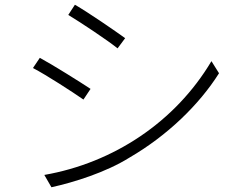

<svg xmlns="http://www.w3.org/2000/svg" viewBox="-20 -775 1040 810"><path d="M268 -712C321 -680 434 -605 476 -571L508 -614C468 -643 352 -723 296 -755ZM119 -488C175 -459 286 -387 332 -355L362 -400C323 -426 202 -502 148 -531ZM197 15C292 -6 427 -48 526 -110C686 -203 820 -333 904 -466L872 -517C720 -261 459 -88 167 -37Z"/></svg>

Font: Spoqa Han Sans Neo Light
Style: Regular
Weight: 300
Designer: [Spoqa Han Sans Neo] Dong-huui Kim ___ Younghwa Kang ___ Yujin Lee ___ [Noto Sans] Ryoko NISHIZUKA ____ (kana & ideograp
Foundry: Spoqa (http://www.spoqa-han-sans.com)
Version: Version 1.100;hotconv 1.0.109;makeotfexe 2.5.65596